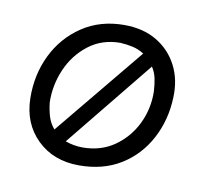

<svg xmlns="http://www.w3.org/2000/svg" viewBox="-52 -426 548 494"><g transform="rotate(10 221.5 -179.0)"><path d="M183 9Q116 9 73.5 -32.5Q31 -74 30 -140Q29 -201 54 -252.5Q79 -304 126 -335.5Q173 -367 236 -367Q285 -367 320.5 -346Q356 -325 375 -288.5Q394 -252 392 -205Q390 -146 364 -97Q338 -48 292 -19.5Q246 9 183 9ZM105 -71 296 -303Q282 -312 266.5 -315.5Q251 -319 234 -320Q186 -320 151 -293Q116 -266 98 -224.5Q80 -183 81 -138Q83 -119 88 -102Q93 -85 105 -71ZM324 -274 139 -46Q150 -42 161.5 -40Q173 -38 184 -38Q232 -38 267.5 -63Q303 -88 322 -127.5Q341 -167 340 -212Q339 -229 336 -244.5Q333 -260 324 -274Z"/></g></svg>

Font: Zain Light
Style: Italic
Weight: 300
Italic angle: -10°
Designer: Zain,Boutros
Foundry: Mobile Telecommunications Company (Zain), 2024
Version: Version 1.51; ttfautohint (v1.8.4)